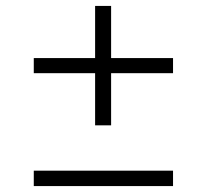

<svg xmlns="http://www.w3.org/2000/svg" viewBox="-20 -628 698 648"><path d="M355 -205H301V-381H94V-432H301V-608H355V-432H564V-381H355ZM94 -52H564V0H94Z"/></svg>

Font: Overpass ExtraLight
Style: Regular
Weight: 200
Designer: Delve Withrington, Thomas Jockin
Foundry: Delve Fonts
Version: Version 3.000;DELV;Overpass